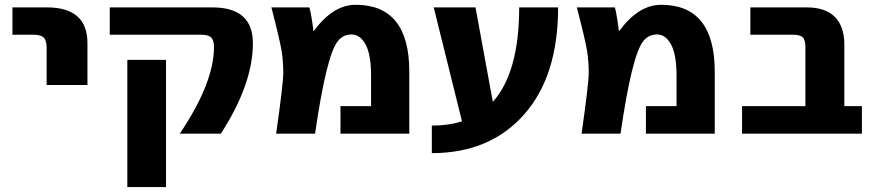

<svg xmlns="http://www.w3.org/2000/svg" viewBox="-20 -550 3607 790"><path d="M31.2 -407.2V-519.5H173.8Q339.8 -519.5 339.8 -372.1V-200.2H171.9V-353.5Q171.9 -383.8 159.7 -395.5Q147.5 -407.2 117.2 -407.2Z M431.6 -407.2V-519.5H854.5Q1020.5 -519.5 1020.5 -372.1Q1020.5 -204.1 888.7 0H719.7Q860.4 -209 860.4 -356.4Q860.4 -384.8 848.6 -396Q836.9 -407.2 806.6 -407.2ZM503.9 219.7V-303.7H663.1V219.7Z M1096.7 -519.5H1252.9Q1256.8 -508.8 1262.7 -472.2Q1268.6 -435.5 1269.5 -422.9H1271.5Q1350.6 -530.3 1443.4 -530.3Q1664.1 -530.3 1664.1 -254.9V0H1380.9V-113.3H1506.8V-238.3Q1506.8 -325.2 1484.4 -366.7Q1461.9 -408.2 1426.8 -408.2Q1391.6 -408.2 1370.1 -380.9Q1323.2 -323.2 1276.4 0H1116.2Q1145.5 -205.1 1145.5 -251.5Q1145.5 -297.9 1138.7 -340.8Q1131.8 -383.8 1096.7 -519.5Z M1756.8 -33.2Q1825.2 -33.2 1880.9 -50.8L1764.6 -519.5H1936.5L2007.8 -130.9Q2116.2 -252 2116.2 -519.5H2276.4Q2276.4 -236.3 2135.7 -78.1Q1995.1 80.1 1756.8 80.1Z M2353.5 -519.5H2509.8Q2513.7 -508.8 2519.5 -472.2Q2525.4 -435.5 2526.4 -422.9H2528.3Q2607.4 -530.3 2700.2 -530.3Q2920.9 -530.3 2920.9 -254.9V0H2637.7V-113.3H2763.7V-238.3Q2763.7 -325.2 2741.2 -366.7Q2718.8 -408.2 2683.6 -408.2Q2648.4 -408.2 2627 -380.9Q2580.1 -323.2 2533.2 0H2373Q2402.3 -205.1 2402.3 -251.5Q2402.3 -297.9 2395.5 -340.8Q2388.7 -383.8 2353.5 -519.5Z M3033.2 0V-113.3H3293.9V-356.4Q3293.9 -385.7 3282.7 -396.5Q3271.5 -407.2 3242.2 -407.2H3067.4V-519.5H3300.8Q3376 -519.5 3415 -480.5Q3454.1 -441.4 3454.1 -366.2V-113.3H3526.4V0Z"/></svg>

Font: GenEi M Gothic v2 Heavy
Style: Regular
Weight: 800
Version: Version 2.0